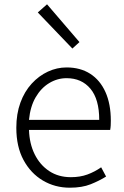

<svg xmlns="http://www.w3.org/2000/svg" viewBox="-20 -861 578 894"><path d="M305 13Q236 13 179.5 -20.5Q123 -54 89.5 -116Q56 -178 56 -266Q56 -331 75 -383Q94 -435 127.5 -471.5Q161 -508 203 -527.5Q245 -547 290 -547Q354 -547 400 -517.5Q446 -488 471 -432.5Q496 -377 496 -299Q496 -288 495.5 -277.5Q495 -267 493 -256H115Q117 -192 141.5 -142.5Q166 -93 209 -64.5Q252 -36 310 -36Q353 -36 387 -48.5Q421 -61 451 -82L474 -39Q442 -19 402 -3Q362 13 305 13ZM115 -303H442Q442 -399 401 -448Q360 -497 290 -497Q247 -497 209 -474Q171 -451 146 -408Q121 -365 115 -303ZM317 -635 156 -803 199 -841 350 -665Z"/></svg>

Font: Noto Sans JP Thin Light
Style: Regular
Weight: 300
Version: Version 2.004-H2;hotconv 1.0.118;makeotfexe 2.5.65603